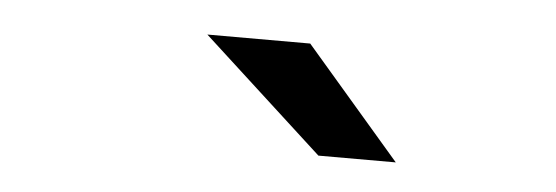

<svg xmlns="http://www.w3.org/2000/svg" viewBox="-26 -785 652 225"><g transform="rotate(5 300.0 -672.0)"><path d="M353 -607 211 -737H332L444 -607Z"/></g></svg>

Font: Montserrat Medium
Style: Italic
Weight: 500
Italic angle: -11.3°
Designer: Julieta Ulanovsky
Foundry: Julieta Ulanovsky
Version: Version 9.000; ttfautohint (v1.8.4.7-5d5b)